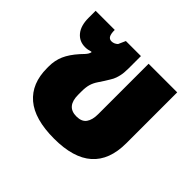

<svg xmlns="http://www.w3.org/2000/svg" viewBox="-135 -717 902 902"><g transform="rotate(45 316.0 -266.5)"><path d="M61 -196V-208Q61 -247 75.5 -280.5Q90 -314 124 -352Q126 -354 140 -369Q154 -384 156 -397L153 -398Q135 -392 118 -392Q79 -392 55.5 -420.5Q32 -449 32 -501V-548H159Q159 -522 165.5 -510.5Q172 -499 186 -499Q203 -499 217 -512L233 -548H333V-466Q333 -435 328 -414.5Q323 -394 317 -382.5Q311 -371 294 -344Q289 -336 276.5 -317.5Q264 -299 258.5 -280Q253 -261 253 -234V-211Q253 -133 319 -133Q354 -133 369 -154Q384 -175 384 -213V-548H574V-210Q574 15 319 15Q189 15 125 -39.5Q61 -94 61 -196Z"/></g></svg>

Font: Noto Sans Thai Black
Style: Regular
Weight: 900
Designer: Monotype Design Team
Foundry: Monotype Imaging Inc.
Version: Version 1.000